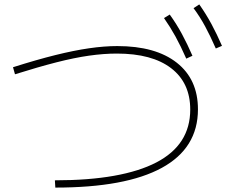

<svg xmlns="http://www.w3.org/2000/svg" viewBox="-20 -867 1040 871"><path d="M825 -601Q800 -658 776 -701.5Q752 -745 724 -785L750 -801Q781 -758 805.5 -712.5Q830 -667 853 -614ZM959 -647Q934 -704 910.5 -747.5Q887 -791 858 -830L884 -847Q915 -803 939.5 -757.5Q964 -712 987 -659ZM229 -49Q382 -49 497 -69.5Q612 -90 689 -130Q766 -170 804.5 -230Q843 -290 843 -370Q843 -491 756.5 -557.5Q670 -624 510 -624Q451 -624 384 -614.5Q317 -605 235 -584Q153 -563 48 -530L39 -562Q146 -596 230.5 -617Q315 -638 384 -648Q453 -658 512 -658Q686 -658 782 -582.5Q878 -507 878 -371Q878 -195 714 -105.5Q550 -16 231 -16Z"/></svg>

Font: M PLUS 2 Thin ExtraLight
Style: Regular
Weight: 250
Version: Version 1.001